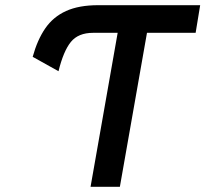

<svg xmlns="http://www.w3.org/2000/svg" viewBox="-20 -720 792 740"><path d="M329 0 433.5 -593.5H339Q281.5 -593.5 253 -558.2Q224.5 -523 205.5 -445.5L106 -501Q124 -566.5 154.5 -610.8Q185 -655 234.5 -677.5Q284 -700 358.5 -700H751.5L734 -593.5H546.5L442 0Z"/></svg>

Font: Overpass SemiBold
Style: Italic
Weight: 600
Italic angle: -10°
Designer: Delve Withrington, Dave Bailey, Thomas Jockin
Foundry: Delve Fonts LLC
Version: Version 4.000